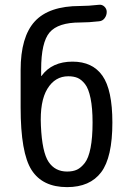

<svg xmlns="http://www.w3.org/2000/svg" viewBox="-20 -765 540 795"><path d="M262.7 -449.2Q208 -449.2 176.3 -397.5Q144.5 -345.7 149.4 -244.1Q154.3 -134.8 181.2 -94.7Q208 -54.7 257.8 -54.7Q282.2 -54.7 298.8 -62.5Q315.4 -70.3 331.1 -90.3Q346.7 -110.4 355 -152.8Q363.3 -195.3 363.3 -257.8Q363.3 -317.4 355 -357.9Q346.7 -398.4 332 -417Q317.4 -435.5 301.3 -442.4Q285.2 -449.2 262.7 -449.2ZM257.8 9.8Q156.2 9.8 110.8 -61Q65.4 -131.8 65.4 -320.3V-474.6Q65.4 -612.3 124 -676.3Q182.6 -740.2 311.5 -740.2Q345.7 -740.2 388.7 -745.1Q402.3 -747.1 412.1 -737.8Q421.9 -728.5 421.9 -715.8Q421.9 -701.2 413.1 -689.5Q404.3 -677.7 389.6 -676.8Q347.7 -671.9 311.5 -671.9Q220.7 -671.9 185.5 -630.9Q150.4 -589.8 150.4 -477.5V-451.2V-450.2Q152.3 -450.2 152.3 -451.2Q195.3 -509.8 280.3 -509.8Q363.3 -509.8 404.3 -451.2Q445.3 -392.6 445.3 -257.8Q445.3 -113.3 398.9 -51.8Q352.5 9.8 257.8 9.8Z"/></svg>

Font: Rounded-X Mgen+ 1mn regular
Style: Regular
Weight: 400
Designer: [Source Han Sans]
Ryoko NISHIZUKA  (kana & ideographs); Paul D. Hunt (Latin, Greek & Cyrillic); Wenlong ZHANG  (bopomofo
Version: Version 1.059.20150602